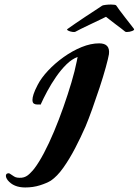

<svg xmlns="http://www.w3.org/2000/svg" viewBox="-20 -795 611 846"><path d="M91 31Q40 31 14 -1Q6 -12 6 -20Q6 -28 12 -30.5Q18 -33 23 -30Q31 -25 42 -17.5Q53 -10 76 -12Q95 -14 111 -30Q127 -46 131 -52Q151 -78 173.5 -120.5Q196 -163 218 -215.5Q240 -268 259.5 -323.5Q279 -379 294.5 -431Q310 -483 318 -524L322 -544Q297 -535 273 -511.5Q249 -488 227.5 -457Q206 -426 188.5 -393.5Q171 -361 159 -334Q155 -335 146 -334.5Q137 -334 130 -338Q123 -342 123 -355Q123 -365 128 -380.5Q133 -396 146 -421Q162 -452 192 -484Q222 -516 260.5 -543.5Q299 -571 339.5 -587.5Q380 -604 417 -604Q466 -604 460 -556Q457 -538 446 -498Q435 -458 419 -409.5Q403 -361 386.5 -315Q370 -269 357 -238Q336 -190 311 -142Q286 -94 259 -56Q232 -18 204 1Q186 12 156 21.5Q126 31 91 31ZM539 -654Q533 -654 531 -656Q528 -659 516 -668Q504 -677 489.5 -688Q475 -699 463 -708.5Q451 -718 447 -721Q441 -718 421.5 -708.5Q402 -699 378.5 -688Q355 -677 336 -667.5Q317 -658 312 -655Q309 -653 298.5 -654.5Q288 -656 280.5 -660Q273 -664 277 -667Q291 -677 312 -691.5Q333 -706 356.5 -721.5Q380 -737 400 -750Q420 -763 430 -770Q433 -772 445 -773.5Q457 -775 469 -775Q477 -775 484 -774Q491 -773 492 -771Q495 -766 506.5 -750.5Q518 -735 532 -717Q546 -699 557 -685Q568 -671 570 -668Q574 -663 562.5 -658.5Q551 -654 539 -654Z"/></svg>

Font: Praise
Style: Regular
Weight: 400
Designer: Robert E. Leuschke
Foundry: Robert E. Leuschke
Version: Version 1.100; ttfautohint (v1.8.3)